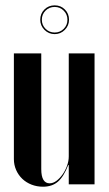

<svg xmlns="http://www.w3.org/2000/svg" viewBox="-20 -697 411 726"><path d="M238 -72.8H240V-42.8V0H337.5V-495H240V-105.5Q240 -88 233.5 -70.1Q227 -52.2 216.6 -37.5Q206.2 -22.8 193.4 -13.2Q180.5 -3.8 167.8 -3.8Q152.2 -3.8 144.1 -17.1Q136 -30.5 136 -57.8V-495H32.5V-95.2Q32.5 -73.5 41 -54.2Q49.5 -35 64.2 -20.9Q79 -6.8 99.2 1.1Q119.5 9 142.5 9Q177.2 9 199.2 -10.2Q221.2 -29.5 238 -72.8ZM132.2 -622.3Q132.2 -645.5 147.9 -661.1Q163.5 -676.8 186.8 -676.8Q209.9 -676.8 225.4 -661.1Q241 -645.5 241 -622.3Q241 -600 225 -584Q209 -568 186.8 -568Q164.2 -568 148.2 -584Q132.2 -600.1 132.2 -622.3ZM138.2 -622.4Q138.2 -602 152.4 -588Q166.5 -574 186.7 -574Q207 -574 221 -588.1Q235 -602.1 235 -622.3Q235 -642.5 221 -656.6Q206.9 -670.8 186.8 -670.8Q166.2 -670.8 152.2 -656.8Q138.2 -642.8 138.2 -622.4Z"/></svg>

Font: Moniqa Black
Style: Regular
Weight: 900
Designer: Rajesh Rajput
Foundry: Rajesh Rajput
Version: Version 1.000